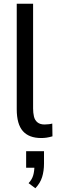

<svg xmlns="http://www.w3.org/2000/svg" viewBox="-20 -725 313 1021"><path d="M199 9Q134 9 101.5 -28Q69 -65 69 -144V-705H156V-148Q156 -125 160.5 -105.5Q165 -86 179 -74.5Q193 -63 217 -63Q228 -63 240 -64.5Q252 -66 258 -68L259 0Q241 5 227.5 7Q214 9 199 9ZM168 276 132 249Q150 230 156.5 207.5Q163 185 163 156L179 167H119V79H214V145Q214 184 204 216.5Q194 249 168 276Z"/></svg>

Font: Nunito Sans 10pt Condensed Medium
Style: Regular
Weight: 500
Width: 3
Designer: Vernon Adams
Foundry: Vernon Adams
Version: Version 3.101;gftools[0.9.27]